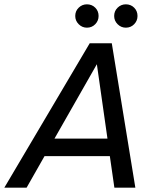

<svg xmlns="http://www.w3.org/2000/svg" viewBox="-63 -868 709 888"><path d="M-43 0 352 -668H454L563 0H466L445 -146H143L60 0ZM189 -227H434L385 -571ZM519 -740Q497 -740 481 -756Q465 -772 465 -794Q465 -817 481 -832.5Q497 -848 519 -848Q542 -848 557.5 -832.5Q573 -817 573 -794Q573 -772 557.5 -756Q542 -740 519 -740ZM339 -740Q317 -740 301 -756Q285 -772 285 -794Q285 -817 301 -832.5Q317 -848 339 -848Q362 -848 377.5 -832.5Q393 -817 393 -794Q393 -772 377.5 -756Q362 -740 339 -740Z"/></svg>

Font: Atkinson Hyperlegible Next
Style: Italic
Weight: 400
Italic angle: -12°
Designer: Elliott Scott, Megan Eiswerth, Linus Boman, Theodore Petrosky, Letters from Sweden
Foundry: Applied Design Works, Letters from Sweden
Version: Version 2.001